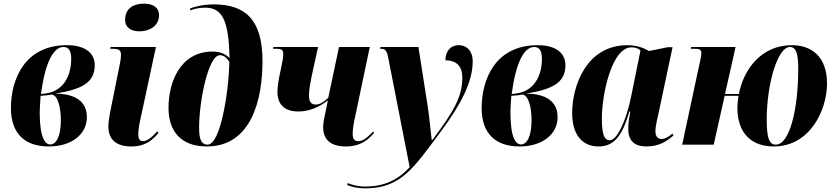

<svg xmlns="http://www.w3.org/2000/svg" viewBox="-20 -794 4582 1054"><path d="M248 10C372 10 457 -56 457 -151C457 -257 361 -280 284 -280C422 -303 500 -336 500 -436C500 -504 446 -546 347 -546C116 -546 40 -359 40 -201C40 -60 117 10 248 10ZM224 -280 205 -278C227 -447 272 -536 328 -536C359 -536 371 -513 371 -470C371 -403 345 -293 224 -280ZM256 -1C229 -1 198 -34 198 -177C198 -192 201 -248 203 -268C226 -269 249 -272 266 -275C299 -268 314 -200 314 -135C314 -46 289 -1 256 -1Z M746 -622C801 -622 853 -652 853 -710C853 -757 814 -774 771 -774C718 -774 667 -752 667 -685C667 -641 702 -622 746 -622ZM701 10C778 10 816 -24 850 -64L843 -73C822 -49 791 -19 766 -19C745 -19 740 -34 739 -55C739 -78 743 -105 752 -145L836 -536H587L585 -526H598C636 -526 644 -517 644 -493C644 -473 640 -451 635 -428L591 -210C578 -147 575 -117 575 -99C575 -26 621 10 701 10Z M1115 10C1363 10 1421 -253 1421 -459C1421 -688 1325 -770 1153 -770C1098 -770 1045 -757 1023 -747L1025 -737C1043 -744 1069 -752 1105 -752C1200 -752 1236 -684 1240 -474C1225 -493 1193 -511 1148 -511C966 -511 905 -338 905 -202C905 -73 974 10 1115 10ZM1120 0C1083 0 1073 -33 1073 -94C1073 -237 1123 -491 1187 -491C1207 -491 1224 -479 1239 -454C1236 -289 1190 0 1120 0Z M1879 10C1958 10 2000 -25 2034 -65L2029 -72C1988 -30 1968 -19 1948 -19C1927 -19 1916 -30 1916 -59C1916 -84 1921 -115 1929 -151L2010 -536H1841L1782 -257C1757 -233 1734 -220 1713 -220C1687 -220 1676 -237 1676 -270C1676 -304 1686 -353 1697 -404L1726 -536H1481L1479 -526H1501C1531 -526 1535 -515 1535 -496C1535 -482 1532 -463 1525 -430L1516 -387C1509 -354 1503 -313 1503 -287C1503 -244 1522 -182 1617 -182C1701 -182 1758 -227 1780 -243L1764 -165C1759 -142 1754 -119 1754 -95C1754 -38 1784 10 1879 10Z M1985 240C2181 240 2251 128 2400 -72C2510 -220 2575 -344 2575 -458C2575 -508 2548 -546 2497 -546C2458 -546 2425 -517 2425 -463C2463 -463 2518 -450 2518 -368C2518 -260 2467 -177 2353 -25H2350C2346 -58 2336 -158 2328 -210L2277 -536H2069L2066 -526H2074C2096 -526 2105 -513 2112 -473L2229 124C2164 194 2089 230 1985 230C1940 230 1912 220 1889 211L1886 222C1912 233 1947 240 1985 240Z M2832 10C2956 10 3041 -56 3041 -151C3041 -257 2945 -280 2868 -280C3006 -303 3084 -336 3084 -436C3084 -504 3030 -546 2931 -546C2700 -546 2624 -359 2624 -201C2624 -60 2701 10 2832 10ZM2808 -280 2789 -278C2811 -447 2856 -536 2912 -536C2943 -536 2955 -513 2955 -470C2955 -403 2929 -293 2808 -280ZM2840 -1C2813 -1 2782 -34 2782 -177C2782 -192 2785 -248 2787 -268C2810 -269 2833 -272 2850 -275C2883 -268 2898 -200 2898 -135C2898 -46 2873 -1 2840 -1Z M3267 10C3351 10 3397 -50 3435 -182H3440C3434 -148 3429 -122 3429 -85C3429 -20 3465 10 3528 10C3605 10 3645 -24 3677 -50L3671 -61C3655 -46 3632 -31 3611 -31C3591 -31 3578 -45 3578 -74C3578 -103 3592 -158 3597 -181L3672 -535H3646L3543 -514C3516 -530 3475 -546 3425 -546C3198 -546 3121 -321 3121 -174C3121 -63 3169 10 3267 10ZM3327 -24C3298 -24 3284 -55 3284 -142C3284 -282 3340 -534 3446 -534C3464 -534 3481 -531 3496 -517L3444 -261C3418 -133 3368 -24 3327 -24Z M4227 10C4428 10 4520 -191 4520 -336C4520 -485 4433 -546 4327 -546C4161 -546 4063 -416 4036 -278H3960L4018 -536H3774L3772 -526H3795C3824 -526 3830 -519 3830 -502C3830 -483 3824 -462 3817 -430L3725 0H3898L3958 -268H4034C4031 -249 4028 -225 4028 -202C4028 -60 4108 10 4227 10ZM4239 0C4203 0 4189 -35 4189 -138C4189 -334 4249 -536 4316 -536C4350 -536 4362 -502 4362 -416C4362 -195 4315 0 4239 0Z"/></svg>

Font: Noto Serif Display Condensed Black
Style: Italic
Weight: 900
Width: 3
Italic angle: -12°
Designer: Monotype Design Team
Foundry: Monotype Imaging Inc.
Version: Version 2.009